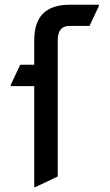

<svg xmlns="http://www.w3.org/2000/svg" viewBox="-20 -757 455 797"><path d="M122.1 19.5V-399.4H24.4V-404.3L64 -488.3H122.1V-590.8Q122.1 -737.3 268.6 -737.3H390.6V-732.4L351.6 -649.4H268.6Q219.7 -649.4 219.7 -590.8V-24.4L127 19.5Z"/></svg>

Font: Nova Square
Style: Book
Weight: 400
Version: Version 2.000